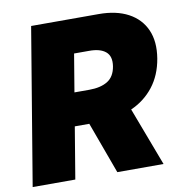

<svg xmlns="http://www.w3.org/2000/svg" viewBox="-92 -804 831 879"><g transform="rotate(-10 323.0 -364.0)"><path d="M-10.7 0 110.4 -727.5H424.8Q505.9 -727.5 561.5 -697.8Q617.2 -668 641.6 -612.8Q666 -557.6 653.3 -480.5Q640.6 -404.8 599.4 -352.1Q558.1 -299.3 495.1 -271.5L597.7 0H382.8L294.9 -240.2H227.5L187.5 0ZM351.6 -569.3H282.2L252.9 -393.6H322.3Q374.5 -393.6 407 -413.3Q439.5 -433.1 447.3 -480.5Q454.6 -526.9 428.7 -548.3Q402.8 -569.8 351.6 -569.3Z"/></g></svg>

Font: Inter Tight Black
Style: Italic
Weight: 900
Italic angle: -9.39999°
Designer: Rasmus Andersson
Foundry: rsms
Version: Version 3.004; ttfautohint (v1.8.4.7-5d5b)